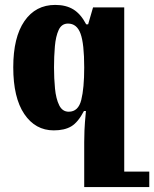

<svg xmlns="http://www.w3.org/2000/svg" viewBox="-20 -522 628 782"><path d="M359 -492H486V177H588V240H323V57Q323 37 324 9.5Q325 -18 330 -70H322Q298 -24 270.5 -7.5Q243 9 199 9Q124 9 79 -57.5Q34 -124 34 -248Q34 -370 79.5 -436Q125 -502 205 -502Q249 -502 279 -483.5Q309 -465 331 -423H339ZM260 -67Q299 -67 311 -115Q323 -163 323 -247Q323 -344 308 -385Q293 -426 257 -426Q231 -426 219 -400Q207 -374 203.5 -333Q200 -292 200 -247Q200 -203 204 -161.5Q208 -120 221 -93.5Q234 -67 260 -67Z"/></svg>

Font: Noto Serif Armenian ExtraCondensed Black
Style: Regular
Weight: 900
Width: 2
Designer: Monotype Design Team
Foundry: Monotype Imaging Inc.
Version: Version 2.008; ttfautohint (v1.8.4.7-5d5b)